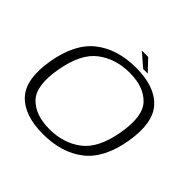

<svg xmlns="http://www.w3.org/2000/svg" viewBox="-190 -969 1165 1165"><g transform="rotate(45 392.0 -386.5)"><path d="M328 4.5Q168 4.5 92.2 -76.2Q16.5 -157 47 -337.5Q77.5 -519 180.5 -599.8Q283.5 -680.5 443.8 -680.5Q604 -680.5 679.5 -599.2Q755 -518 725 -337.5Q694.5 -156 591.5 -75.8Q488.5 4.5 328 4.5ZM334 -44.5Q455 -44.5 540.5 -109.2Q626 -174 654.5 -337.5Q683.5 -501.5 621 -566.5Q558.5 -631.5 437.5 -631.5Q317 -631.5 231.5 -566.5Q146 -501.5 117.5 -337.5Q88.5 -174 151 -109.2Q213.5 -44.5 334 -44.5ZM479 -705 394 -778.5H448.5L518.5 -705Z"/></g></svg>

Font: Anybody ExtraExpanded Light
Style: Italic
Weight: 300
Width: 8
Italic angle: -10°
Designer: Tyler Finck
Foundry: Etcetera Type Company
Version: Version 1.010; ttfautohint (v1.8.3) -l 8 -r 50 -G 200 -x 14 